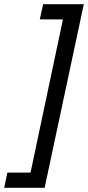

<svg xmlns="http://www.w3.org/2000/svg" viewBox="-92 -734 418 912"><path d="M-72 158 -57 86H53L207 -642H97L113 -714H306L120 158Z"/></svg>

Font: BC Sans
Style: Italic
Weight: 400
Italic angle: -12°
Designer: Monotype Design Team
Designer: Province of B.C.
Foundry: Monotype Imaging Inc.
Version: Version 2.000;GOOG;noto-source:20170915:90ef993387c0